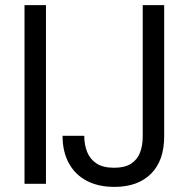

<svg xmlns="http://www.w3.org/2000/svg" viewBox="-20 -720 739 752"><path d="M76 0V-700H160V0ZM428 12Q365 12 319.5 -12Q274 -36 249.5 -81Q225 -126 225 -188H310Q310 -153 321.5 -124.5Q333 -96 358.5 -79.5Q384 -63 427 -63Q469 -63 493.5 -79Q518 -95 528.5 -122.5Q539 -150 539 -185V-700H623V-185Q623 -91 571.5 -39.5Q520 12 428 12Z"/></svg>

Font: DM Sans 12pt
Style: Regular
Weight: 400
Version: Version 4.004;gftools[0.9.30]